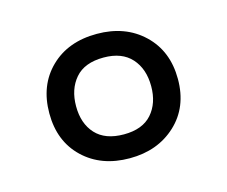

<svg xmlns="http://www.w3.org/2000/svg" viewBox="-56 -796 516 437"><g transform="rotate(-15 202.5 -577.5)"><path d="M202 -431Q135 -431 93 -471Q51 -511 51 -577Q51 -643 92.5 -683.5Q134 -724 202 -724Q269 -724 311.5 -683.5Q354 -643 354 -577Q354 -511 311 -471Q268 -431 202 -431ZM203 -487Q247 -487 269 -512Q291 -537 291 -577Q291 -618 268.5 -643Q246 -668 203 -668Q158 -668 136 -642.5Q114 -617 114 -577Q114 -536 136.5 -511.5Q159 -487 203 -487Z"/></g></svg>

Font: Noto Sans Myanmar SemiCondensed
Style: Regular
Weight: 400
Width: 4
Designer: Monotype Design Team
Foundry: Monotype Imaging Inc.
Version: Version 2.107; ttfautohint (v1.8.4.7-5d5b)